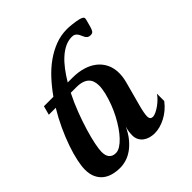

<svg xmlns="http://www.w3.org/2000/svg" viewBox="-193 -879 1042 1042"><g transform="rotate(-45 328.0 -358.5)"><path d="M88.4 -518.6H161.1Q191.4 -561.5 226.3 -599.6Q261.2 -637.7 300.5 -665.8Q339.8 -693.8 382.8 -710.2Q425.8 -726.6 472.2 -726.6Q478 -726.6 488.5 -726.1Q499 -725.6 511.5 -724.1Q523.9 -722.7 536.9 -720.7Q549.8 -718.8 560.3 -715.8Q570.8 -712.9 577.4 -708.7Q584 -704.6 584 -699.7Q584 -697.3 583.7 -693.4Q583.5 -689.5 582.5 -687L571.3 -645.5Q566.4 -628.4 560.5 -620.1Q554.7 -611.8 540 -611.8Q528.8 -611.8 522.2 -616.7Q515.6 -621.6 511.2 -628.9Q506.8 -636.2 503.4 -645Q500 -653.8 495.1 -661.1Q490.2 -668.5 482.4 -673.3Q474.6 -678.2 461.9 -678.2Q434.6 -678.2 408.9 -666Q383.3 -653.8 359.4 -632.3Q335.4 -610.8 313.2 -581.5Q291 -552.2 271 -518.6H308.6Q350.6 -518.6 386.5 -508.1Q422.4 -497.6 448.7 -477.1Q475.1 -456.5 490 -426.3Q504.9 -396 504.9 -356.9Q504.9 -328.1 496.1 -294.4L459 -157.2Q445.3 -106.9 445.3 -84.5Q445.3 -71.3 450.9 -65.4Q456.5 -59.6 465.3 -59.6Q477.1 -59.6 492.2 -66.9Q507.3 -74.2 522.5 -85.2Q537.6 -96.2 550.5 -109.1Q563.5 -122.1 570.3 -133.3V-77.1Q554.2 -55.7 534.7 -39.3Q515.1 -22.9 494.1 -12Q473.1 -1 451.7 4.9Q430.2 10.7 410.2 10.7Q392.6 10.7 375.5 6.1Q358.4 1.5 345 -8.3Q331.5 -18.1 323.5 -33.2Q315.4 -48.3 315.4 -68.8Q315.4 -79.1 316.9 -92.5Q318.4 -106 324.7 -126.5Q307.1 -88.9 285.6 -63Q264.2 -37.1 240.5 -20.5Q216.8 -3.9 192.4 3.4Q168 10.7 145.5 10.7Q114.7 10.7 88.6 3.4Q62.5 -3.9 43.5 -19.5Q24.4 -35.2 13.4 -59.6Q2.4 -84 2.4 -118.2Q2.4 -144.5 10.7 -183.8Q19 -223.1 35.2 -269.8Q51.3 -316.4 74.7 -367.2Q98.1 -418 127.9 -467.3H74.7ZM372.6 -332Q376 -346.7 377.9 -360.1Q379.9 -373.5 379.9 -386.2Q379.9 -404.3 375 -419.2Q370.1 -434.1 359.1 -444.8Q348.1 -455.6 329.8 -461.4Q311.5 -467.3 285.2 -467.3H243.2Q217.8 -417 197.8 -364.3Q177.7 -311.5 163.6 -264.2Q149.4 -216.8 141.8 -179.4Q134.3 -142.1 134.3 -122.6Q134.3 -109.9 136.7 -99.1Q139.2 -88.4 145.3 -80.1Q151.4 -71.8 161.1 -67.1Q170.9 -62.5 185.5 -62.5Q201.2 -62.5 219 -73.5Q236.8 -84.5 255.1 -103.8Q273.4 -123 291.3 -149.2Q309.1 -175.3 324.7 -205.1Q340.3 -234.9 352.5 -267.3Q364.7 -299.8 372.6 -332Z"/></g></svg>

Font: Arian AMU Serif
Style: Bold Italic
Weight: 700
Italic angle: -15°
Designer: Ruben Hakobyan (Tarumian)
Foundry: Ruben Hakobyan (Tarumian)
Version: Version 1.002